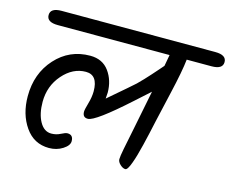

<svg xmlns="http://www.w3.org/2000/svg" viewBox="-92 -775 1083 898"><g transform="rotate(15 450.0 -326.0)"><path d="M102 -645H846Q900 -645 900 -610.5Q900 -576 846 -576H726Q720 -519 694.5 -409Q669 -299 660.5 -260.5Q652 -222 646.5 -197Q641 -172 633 -139.5Q625 -107 619 -86Q613 -65 606 -46Q592 -7 581 -7Q569 -7 555.5 -19.5Q542 -32 542 -45Q542 -58 549.5 -96.5Q557 -135 571 -203Q586 -276 608 -389Q557 -343 539 -327Q386 -189 351 -189H350Q325 -189 325 -217Q325 -227 334.5 -260Q344 -293 344 -320Q344 -399 286 -399Q223 -399 174.5 -343.5Q126 -288 126 -211Q126 -153 147 -115.5Q168 -78 203 -78Q227 -78 247 -88.5Q267 -99 277 -99Q305 -99 305 -68Q305 -47 276 -28.5Q247 -10 210 -10Q137 -10 94.5 -71Q52 -132 52 -219Q52 -329 119 -403Q186 -477 286 -477Q346 -477 377.5 -433.5Q409 -390 409 -331Q409 -322 407 -302Q518 -397 529.5 -408Q541 -419 557.5 -436.5Q574 -454 585.5 -467Q597 -480 612.5 -497.5Q628 -515 633 -521L643 -576H102Q48 -576 48 -610.5Q48 -645 102 -645Z"/></g></svg>

Font: Kalam
Style: Regular
Weight: 400
Designer: Lipi Raval (Devanagari and Latin), Jonny Pinhorn (Latin)
Foundry: Indian Type Foundry
Version: Version 2.001;PS 1.0;hotconv 1.0.79;makeotf.lib2.5.61930; tt